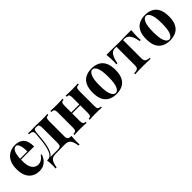

<svg xmlns="http://www.w3.org/2000/svg" viewBox="219 -1643 2913 2913"><g transform="rotate(-45 1675.5 -187.0)"><path d="M282 -531Q370 -531 420 -479Q470 -427 470 -309H141L139 -328H344Q345 -377 338 -418.5Q331 -460 316 -485Q301 -510 276 -510Q241 -510 216.5 -466Q192 -422 187 -320L190 -314Q189 -302 188.5 -289Q188 -276 188 -262Q188 -193 207.5 -150Q227 -107 257 -87.5Q287 -68 318 -68Q339 -68 361.5 -74.5Q384 -81 407 -98.5Q430 -116 450 -148L468 -142Q456 -104 430 -68Q404 -32 364 -9Q324 14 268 14Q200 14 148 -15Q96 -44 66.5 -103Q37 -162 37 -253Q37 -346 68.5 -408Q100 -470 155.5 -500.5Q211 -531 282 -531Z M961 -516V-495Q929 -495 916 -480.5Q903 -466 903 -424V-93Q903 -51 920.5 -36Q938 -21 984 -21Q980 14 978.5 46Q977 78 977 95Q977 113 978 129.5Q979 146 980 157H957Q948 98 932 63Q916 28 888.5 13Q861 -2 817 -2Q795 -2 774.5 -1.5Q754 -1 732 -0.5Q710 0 684 0Q658 0 626 0Q582 0 554.5 14.5Q527 29 511.5 63.5Q496 98 486 157H463Q465 146 465.5 129.5Q466 113 466 95Q466 78 464.5 46Q463 14 459 -21H693Q729 -21 744 -36Q759 -51 759 -93V-423Q759 -465 747 -480Q735 -495 705 -495H696Q665 -495 656.5 -479.5Q648 -464 644 -423Q640 -364 633.5 -304Q627 -244 616.5 -189.5Q606 -135 587 -91Q570 -53 544.5 -30.5Q519 -8 484 -5L478 -21Q511 -21 534 -43.5Q557 -66 568 -95Q587 -139 597.5 -193Q608 -247 614 -305.5Q620 -364 624 -423Q627 -465 606.5 -480Q586 -495 545 -495V-516Q553 -515 570.5 -514.5Q588 -514 612 -514Q632 -514 655 -515Q678 -516 711 -516Q750 -516 778 -514Q806 -512 837 -512Q871 -512 907 -513.5Q943 -515 961 -516Z M1614 -516V-495Q1579 -495 1564.5 -480Q1550 -465 1550 -423V-93Q1550 -51 1564.5 -36Q1579 -21 1614 -21V0Q1595 -1 1556.5 -2.5Q1518 -4 1482 -4Q1444 -4 1407.5 -2.5Q1371 -1 1352 0V-21Q1382 -21 1394 -36Q1406 -51 1406 -93V-423Q1406 -465 1394 -480Q1382 -495 1352 -495V-516Q1370 -515 1405 -513.5Q1440 -512 1476 -512Q1515 -512 1554.5 -513.5Q1594 -515 1614 -516ZM1287 -516V-495Q1258 -495 1245.5 -480Q1233 -465 1233 -423V-93Q1233 -51 1245.5 -36Q1258 -21 1287 -21V0Q1269 -1 1234.5 -2.5Q1200 -4 1163 -4Q1125 -4 1085 -2.5Q1045 -1 1025 0V-21Q1060 -21 1074.5 -36Q1089 -51 1089 -93V-423Q1089 -465 1074.5 -480Q1060 -495 1025 -495V-516Q1044 -515 1082.5 -513.5Q1121 -512 1157 -512Q1196 -512 1232.5 -513.5Q1269 -515 1287 -516ZM1458 -276V-256H1176V-276Z M1920 -531Q1993 -531 2048 -504Q2103 -477 2134 -417Q2165 -357 2165 -258Q2165 -159 2134 -99.5Q2103 -40 2048 -13Q1993 14 1920 14Q1849 14 1793.5 -13Q1738 -40 1706.5 -99.5Q1675 -159 1675 -258Q1675 -357 1706.5 -417Q1738 -477 1793.5 -504Q1849 -531 1920 -531ZM1920 -511Q1880 -511 1853 -451.5Q1826 -392 1826 -258Q1826 -124 1853 -65Q1880 -6 1920 -6Q1961 -6 1987.5 -65Q2014 -124 2014 -258Q2014 -392 1987.5 -451.5Q1961 -511 1920 -511Z M2760 -516Q2756 -474 2754.5 -435.5Q2753 -397 2753 -376Q2753 -357 2754 -338.5Q2755 -320 2756 -308H2733Q2721 -380 2700 -421Q2679 -462 2653.5 -479Q2628 -496 2599 -496H2566V-103Q2566 -54 2591.5 -37.5Q2617 -21 2660 -21V0Q2635 -1 2590.5 -2.5Q2546 -4 2495 -4Q2445 -4 2399.5 -2.5Q2354 -1 2328 0V-21Q2373 -21 2397.5 -34.5Q2422 -48 2422 -97V-496H2385Q2358 -496 2333 -479Q2308 -462 2288.5 -421Q2269 -380 2256 -308H2233Q2235 -320 2235.5 -338Q2236 -356 2236 -376Q2236 -397 2234.5 -435.5Q2233 -474 2229 -516H2335Q2363 -516 2406 -514.5Q2449 -513 2493 -513Q2539 -513 2582.5 -514.5Q2626 -516 2654 -516Z M3068 -531Q3141 -531 3196 -504Q3251 -477 3282 -417Q3313 -357 3313 -258Q3313 -159 3282 -99.5Q3251 -40 3196 -13Q3141 14 3068 14Q2997 14 2941.5 -13Q2886 -40 2854.5 -99.5Q2823 -159 2823 -258Q2823 -357 2854.5 -417Q2886 -477 2941.5 -504Q2997 -531 3068 -531ZM3068 -511Q3028 -511 3001 -451.5Q2974 -392 2974 -258Q2974 -124 3001 -65Q3028 -6 3068 -6Q3109 -6 3135.5 -65Q3162 -124 3162 -258Q3162 -392 3135.5 -451.5Q3109 -511 3068 -511Z"/></g></svg>

Font: Playfair Display
Style: Bold
Weight: 700
Designer: Claus Eggers Sørensen
Foundry: Claus Eggers Sørensen
Version: Version 1.203